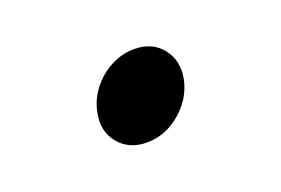

<svg xmlns="http://www.w3.org/2000/svg" viewBox="-45 -473 640 437"><g transform="rotate(-20 275.0 -255.0)"><path d="M253 -150Q209 -150 184.5 -180.5Q160 -211 170 -255Q176 -284 195 -308Q214 -332 241 -346Q268 -360 297 -360Q341 -360 365 -329.5Q389 -299 380 -255Q370 -211 333.5 -180.5Q297 -150 253 -150Z"/></g></svg>

Font: Winky Sans Black
Style: Italic
Weight: 900
Italic angle: -8.97852°
Designer: Simon Atzbach
Foundry: typofactur
Version: Version 1.205